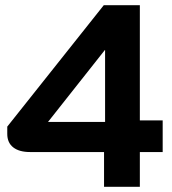

<svg xmlns="http://www.w3.org/2000/svg" viewBox="-20 -720 661 740"><path d="M381 -134H96Q54 -134 31 -152Q8 -170 8 -204V-232L380 -700H519V-256H607V-134H519V0H381ZM385 -250V-527H384L165 -250Z"/></svg>

Font: Stavian Bold
Style: Bold
Weight: 700
Version: Version 1.000; ttfautohint (v1.6)